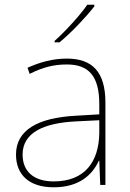

<svg xmlns="http://www.w3.org/2000/svg" viewBox="-20 -852 551 816"><path d="M381 -825V-832H351C322 -789 257 -718 212 -678V-672H233C286 -716 346 -780 381 -825ZM264 -603C205 -603 150 -588 97 -564L106 -538C163 -567 211 -578 264 -578C357 -578 402 -529 402 -409V-366L299 -360C142 -351 48 -300 48 -195C48 -111 102 -56 208 -56C316 -56 372 -108 400 -169H402L406 -66H428V-416C428 -546 373 -603 264 -603ZM301 -336 402 -341V-286C400 -165 341 -81 208 -81C123 -81 76 -124 76 -195C76 -288 165 -329 301 -336Z"/></svg>

Font: Noto Sans Malayalam UI Thin
Style: Regular
Weight: 100
Designer: Jelle Bosma - Monotype Design Team
Foundry: Monotype Imaging Inc.
Version: Version 2.104